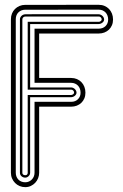

<svg xmlns="http://www.w3.org/2000/svg" viewBox="-20 -770 508 790"><path d="M141.1 -59.1Q141.1 -47.4 136.8 -36.7Q132.6 -26.1 124.9 -17.9Q117.2 -9.8 106.8 -4.9Q96.4 0 84 0Q71.5 0 60.8 -4.5Q50 -9 42.1 -17.1Q34.2 -25.1 29.5 -35.9Q24.9 -46.6 24.9 -59.1V-690.9Q24.9 -703.6 29.3 -714.4Q33.7 -725.1 41.6 -733Q49.6 -741 60.3 -745.5Q71 -750 83.7 -750L386.5 -750.2Q399.2 -750.2 409.9 -745.7Q420.7 -741.2 428.5 -733.2Q436.3 -725.1 440.7 -714Q445.1 -702.9 445.1 -689.7Q445.1 -676.8 440.6 -666.1Q436 -655.5 428.1 -647.9Q420.2 -640.4 409.4 -636.2Q398.7 -632.1 386.5 -632.1H141.1V-449.2H272.9Q285.6 -449.2 296.4 -444.7Q307.1 -440.2 314.9 -432.1Q322.8 -424.1 327.1 -413Q331.5 -401.9 331.5 -388.7Q331.5 -375.7 327 -365.1Q322.5 -354.5 314.6 -346.9Q306.6 -339.4 295.9 -335.2Q285.2 -331.1 272.9 -331.1H141.1ZM44.9 -59.1Q44.9 -50.3 47.9 -43.1Q50.8 -35.9 55.9 -30.8Q61 -25.6 68.2 -22.8Q75.4 -20 84 -20Q92.3 -20 99.2 -23.2Q106.2 -26.4 111.3 -31.7Q116.5 -37.1 119.3 -44.2Q122.1 -51.3 122.1 -59.1V-351.1H273.2Q281.5 -351.1 288.5 -353.8Q295.4 -356.4 300.5 -361.5Q305.7 -366.5 308.6 -373.3Q311.5 -380.1 311.5 -388.7Q311.5 -397.5 308.7 -404.9Q305.9 -412.4 300.8 -417.7Q295.7 -423.1 288.6 -426.1Q281.5 -429.2 272.9 -429.2H122.1V-652.1H386.7Q395 -652.1 402 -654.8Q408.9 -657.5 414.1 -662.5Q419.2 -667.5 422.1 -674.3Q425 -681.2 425 -689.7Q425 -698.5 422.2 -705.9Q419.4 -713.4 414.3 -718.8Q409.2 -724.1 402.1 -727.2Q395 -730.2 386.5 -730.2L83.7 -730Q75.2 -730 68 -727.1Q60.8 -724.1 55.7 -719Q50.5 -713.9 47.7 -706.7Q44.9 -699.5 44.9 -690.9ZM62 -690.9Q62 -695.1 64 -698.7Q65.9 -702.4 69 -705.2Q72 -708 76 -709.6Q80.1 -711.2 84.2 -711.2Q84.7 -711.2 85.7 -711.2Q86.7 -711.2 90.5 -711.3Q94.2 -711.4 102.2 -711.4Q110.1 -711.4 124.4 -711.5Q138.7 -711.7 160.4 -711.7Q182.1 -711.7 213.7 -711.7Q245.4 -711.7 287.8 -711.5Q330.3 -711.4 386.2 -711.2Q390.4 -711.2 394.4 -709.4Q398.4 -707.5 401.5 -704.6Q404.5 -701.7 406.5 -697.8Q408.4 -693.8 408.4 -689.7Q408.4 -685.8 406.4 -682.5Q404.3 -679.2 401.1 -676.6Q397.9 -674.1 393.9 -672.6Q389.9 -671.1 386.2 -671.1H104V-410.2H272.7Q276.9 -410.2 280.9 -408.3Q284.9 -406.5 288 -403.6Q291 -400.6 293 -396.7Q294.9 -392.8 294.9 -388.7Q294.9 -384.8 292.8 -381.5Q290.8 -378.2 287.6 -375.6Q284.4 -373 280.4 -371.6Q276.4 -370.1 272.7 -370.1H104V-59.1Q104 -54.9 102.2 -51.3Q100.3 -47.6 97.4 -44.9Q94.5 -42.2 90.9 -40.6Q87.4 -39.1 84 -39.1Q79.8 -39.1 75.9 -40.5Q72 -42 68.8 -44.6Q65.7 -47.1 63.8 -50.9Q62 -54.7 62 -59.1ZM72 -59.1Q72 -53.7 75.7 -51.4Q79.3 -49.1 84 -49.1Q89.4 -49.1 91.7 -52.1Q94 -55.2 94 -59.1V-379.2H272.9Q276.6 -379.2 280.8 -382.1Q284.9 -385 284.9 -388.7Q284.9 -394.3 281.1 -397.7Q277.3 -401.1 272.9 -401.1H94V-680.2H386.5Q390.1 -680.2 394.3 -683.1Q398.4 -686 398.4 -689.7Q398.4 -695.3 394.7 -698.7Q390.9 -702.1 386.5 -702.1L84.2 -701.9Q78.9 -701.9 75.4 -698.4Q72 -694.8 72 -690.2Z"/></svg>

Font: TafelwerkOT
Style: Regular
Weight: 400
Designer: Peter Wiegel
Foundry: Peter Wiegel, based on an original design named Oxford by Christine Lord, 1969
Version: Version 1.000